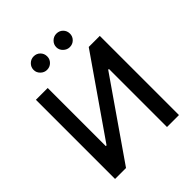

<svg xmlns="http://www.w3.org/2000/svg" viewBox="-250 -1092 1247 1247"><g transform="rotate(-45 373.5 -468.5)"><path d="M80.1 -727.1H188.5V-193.4H195.3L565.4 -727.1H667V0H557.1V-533.2H550.3L180.7 0H80.1ZM269 -813Q244.1 -813 225.3 -831.3Q206.5 -849.6 206.5 -874.5Q206.5 -900.4 225.1 -918.7Q243.7 -937 269 -937Q295.9 -937 313.7 -918.9Q331.5 -900.9 331.5 -874.5Q331.5 -849.1 313.5 -831.1Q295.4 -813 269 -813ZM478 -813Q453.1 -813 434.1 -831.3Q415 -849.6 415 -874.5Q415 -900.4 433.8 -918.7Q452.6 -937 478 -937Q504.9 -937 522.7 -918.9Q540.5 -900.9 540.5 -874.5Q540.5 -849.1 522.5 -831.1Q504.4 -813 478 -813Z"/></g></svg>

Font: Karasuma Gothic
Style: Regular
Weight: 500
Designer: Rasmus Andersson / Ryoko Nishizuka
Foundry: Genbu
Version: Version 1.00